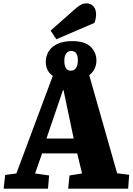

<svg xmlns="http://www.w3.org/2000/svg" viewBox="-20 -1129 797 1149"><path d="M2 0 11 -82 78 -91 296 -675Q275 -689 264.5 -710.5Q254 -732 254 -759Q254 -793 271 -821Q288 -849 323 -866Q358 -883 413 -883Q487 -883 522 -849.5Q557 -816 557 -767Q557 -740 546 -717.5Q535 -695 514 -679L681 -92L753 -83L747 0H388L396 -79L471 -91L442 -211H232L190 -91L274 -79L267 0ZM258 -300H421L360 -590H357ZM403 -706Q416 -706 425.5 -712.5Q435 -719 440.5 -733Q446 -747 446 -768Q446 -788 441 -800.5Q436 -813 427.5 -818.5Q419 -824 407 -824Q388 -824 376.5 -809.5Q365 -795 365 -766Q365 -735 375 -720.5Q385 -706 403 -706ZM317 -894 283 -946 436 -1081Q454 -1096 467.5 -1102.5Q481 -1109 499 -1109Q521 -1109 538 -1092.5Q555 -1076 555 -1042Q555 -1032 552.5 -1017.5Q550 -1003 545 -992Z"/></svg>

Font: Literata ExtraBold
Style: Italic
Weight: 800
Italic angle: -2°
Designer: Latin by Veronika Burian and Jose Scaglione. Greek by Irene Vlachou. Cyrillic by Vera Evstafieva
Foundry: TypeTogether
Version: Version 3.002